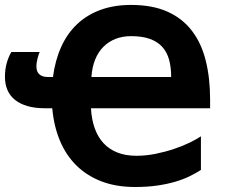

<svg xmlns="http://www.w3.org/2000/svg" viewBox="-20 -745 948 775"><path d="M530.8 -116.2Q568.8 -116.2 607.7 -124Q646.5 -131.8 681.6 -143.6Q716.8 -155.3 745.4 -169.2Q773.9 -183.1 791 -194.8V-59.1Q770.5 -45.9 745.1 -33.4Q719.7 -21 687.5 -11.5Q655.3 -2 615.2 3.9Q575.2 9.8 524.9 9.8Q449.2 9.8 390.1 -12.7Q331.1 -35.2 288.8 -76.7Q246.6 -118.2 221.9 -177Q197.3 -235.8 190.9 -308.1H160.2Q120.6 -308.1 90.6 -316.9Q60.5 -325.7 40.3 -342Q20 -358.4 10 -381.8Q0 -405.3 0 -435.1Q0 -463.9 6.8 -489.3Q13.7 -514.6 25.9 -535.2H140.1Q138.7 -532.2 136.5 -525.9Q134.3 -519.5 132.1 -511.2Q129.9 -502.9 128.4 -493.9Q127 -484.9 127 -477.1Q127 -468.3 129.2 -460.4Q131.3 -452.6 137 -446.8Q142.6 -440.9 151.6 -437.5Q160.6 -434.1 173.8 -434.1H193.8Q202.6 -502 227.1 -555.9Q251.5 -609.9 291.3 -647.5Q331.1 -685.1 385.7 -705.1Q440.4 -725.1 508.8 -725.1Q595.2 -725.1 655.8 -698Q716.3 -670.9 754.6 -620.8Q793 -570.8 810.5 -500.2Q828.1 -429.7 828.1 -342.8V-308.1H347.2Q349.6 -263.2 362.3 -227.5Q375 -191.9 397.7 -167.2Q420.4 -142.6 453.6 -129.4Q486.8 -116.2 530.8 -116.2ZM508.8 -599.1Q474.6 -599.1 446.5 -588.1Q418.5 -577.1 397.5 -556.2Q376.5 -535.2 364 -504.4Q351.6 -473.6 349.1 -434.1H670.9Q670.9 -473.1 662.6 -503.7Q654.3 -534.2 635.3 -555.4Q616.2 -576.7 585.2 -587.9Q554.2 -599.1 508.8 -599.1Z"/></svg>

Font: Droid Sans
Style: Bold
Weight: 700
Foundry: Ascender Corporation
Version: Version 1.00 build 112